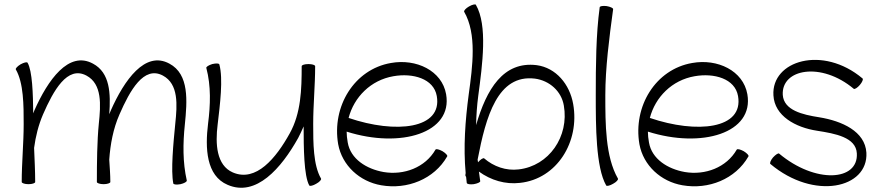

<svg xmlns="http://www.w3.org/2000/svg" viewBox="-20 -838 4049 884"><path d="M53 -518C89 -455 89 -353 89 -267C89 -178 80 -89 80 0C80 5 94 10 111 10C129 10 142 5 142 0C142 -52 139 -105 137 -157C144 -210 157 -262 178 -311C226 -421 290 -537 378 -490C451 -451 444 -355 435 -269C427 -188 426 -90 426 0C426 5 440 10 457 10C474 10 488 5 488 0C488 -34 485 -69 483 -103C488 -174 501 -245 530 -311C578 -421 642 -537 730 -490C803 -451 796 -355 787 -269C778 -177 766 -53 778 7C780 12 794 13 811 10C828 6 841 -1 840 -7C821 -91 822 -178 831 -264C842 -373 852 -496 760 -545C648 -606 552 -469 490 -329C488 -323 485 -317 483 -312C490 -407 487 -503 408 -545C296 -606 200 -469 138 -329C136 -325 135 -321 133 -316C132 -406 129 -511 107 -549C104 -554 90 -550 75 -542C60 -533 50 -522 53 -518Z M930 -525C952 -442 949 -355 938 -269C924 -156 929 -29 1028 13C1159 70 1275 -63 1353 -203C1362 -220 1370 -238 1378 -256C1378 -160 1379 -28 1404 16C1407 20 1421 17 1436 8C1451 0 1461 -11 1458 -16C1422 -78 1422 -180 1422 -267C1422 -356 1431 -444 1431 -533C1431 -539 1417 -543 1400 -543C1383 -543 1369 -539 1369 -533C1369 -427 1366 -317 1314 -224C1251 -110 1159 2 1052 -44C976 -77 971 -176 982 -264C993 -357 1008 -475 990 -541C989 -547 974 -547 957 -543C941 -538 928 -530 930 -525Z M2039 -118C2042 -122 2032 -133 2017 -142C2002 -150 1988 -154 1985 -149C1938 -67 1840 -30 1746 -46C1667 -60 1594 -106 1581 -182C1578 -199 1576 -216 1576 -232C1825 -153 2065 -226 2034 -404C2015 -513 1896 -569 1780 -548C1611 -519 1507 -348 1537 -174C1555 -76 1636 -2 1735 15C1855 36 1979 -13 2039 -118ZM1791 -487C1881 -503 1977 -476 1991 -396C2018 -244 1802 -221 1585 -295C1610 -391 1687 -469 1791 -487Z M2117 -784C2176 -682 2156 -533 2138 -403C2122 -283 2113 -161 2124 -41L2123 -35C2122 -31 2123 -27 2126 -24C2127 -14 2128 -5 2129 4C2130 10 2144 12 2161 10C2178 7 2192 1 2191 -4C2189 -19 2187 -33 2185 -48C2240 -8 2307 12 2374 4C2544 -14 2650 -185 2619 -359C2603 -450 2540 -526 2451 -538C2297 -557 2220 -427 2172 -262C2173 -307 2176 -352 2182 -397C2201 -540 2226 -721 2171 -816C2169 -820 2154 -817 2139 -808C2125 -800 2115 -789 2117 -784ZM2209 -109C2205 -112 2192 -104 2181 -91V-90C2180 -94 2180 -98 2179 -103C2217 -301 2271 -497 2443 -476C2510 -467 2565 -418 2576 -352C2601 -210 2508 -74 2368 -58C2310 -51 2253 -71 2209 -109Z M2741 -804C2724 -679 2723 -535 2723 -400C2723 -258 2723 -68 2771 16C2774 20 2788 17 2803 8C2818 0 2828 -11 2825 -16C2767 -117 2767 -268 2767 -400C2767 -524 2785 -664 2803 -796C2803 -801 2790 -807 2773 -810C2756 -812 2741 -810 2741 -804Z M3426 -118C3429 -122 3419 -133 3404 -142C3389 -150 3375 -154 3372 -149C3325 -67 3227 -30 3133 -46C3054 -60 2981 -106 2968 -182C2965 -199 2963 -216 2963 -232C3212 -153 3452 -226 3421 -404C3402 -513 3283 -569 3167 -548C2998 -519 2894 -348 2924 -174C2942 -76 3023 -2 3122 15C3242 36 3366 -13 3426 -118ZM3178 -487C3268 -503 3364 -476 3378 -396C3405 -244 3189 -221 2972 -295C2997 -391 3074 -469 3178 -487Z M3527 -83C3728 86 3978 29 3969 -135C3963 -233 3857 -281 3752 -298C3675 -310 3589 -330 3584 -401C3577 -521 3761 -555 3911 -429C3915 -426 3928 -434 3939 -447C3950 -460 3956 -474 3951 -477C3768 -631 3531 -559 3541 -399C3546 -304 3643 -251 3742 -236C3825 -223 3921 -206 3925 -132C3933 -4 3734 9 3567 -131C3563 -134 3551 -126 3539 -113C3528 -100 3523 -86 3527 -83Z"/></svg>

Font: Nupuram ExtraLight
Style: Regular
Weight: 200
Designer: Santhosh Thottingal (santhosh.thottingal@gmail.com)
Foundry: SMC
Version: Version 1.000